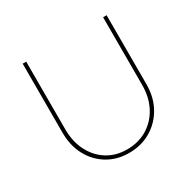

<svg xmlns="http://www.w3.org/2000/svg" viewBox="-154 -866 1052 1038"><g transform="rotate(-30 372.0 -347.0)"><path d="M368 6Q293 6 234.5 -29.5Q176 -65 143 -127Q110 -189 110 -269V-700H132V-278Q132 -201 162 -142Q192 -83 245 -49.5Q298 -16 368 -16Q440 -16 495 -49.5Q550 -83 581 -142Q612 -201 612 -278V-700H634V-269Q634 -189 599.5 -127Q565 -65 505 -29.5Q445 6 368 6Z"/></g></svg>

Font: Lexend Thin
Style: Regular
Weight: 100
Designer: Bonnie Shaver-Troup, Thomas Jockin
Foundry: Lexend
Version: Version 1.007; ttfautohint (v1.8.3)